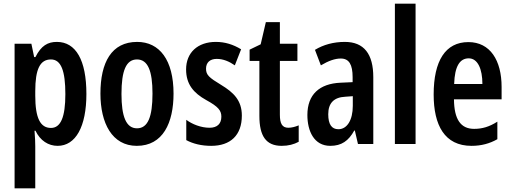

<svg xmlns="http://www.w3.org/2000/svg" viewBox="-20 -780 2772 1040"><path d="M288 -553C239 -553 203 -533 172 -471H165L150 -543H59V240H171V13C171 -7 170 -35 167 -72H172C198 -18 242 10 292 10C390 10 448 -94 448 -271C448 -454 391 -553 288 -553ZM256 -458C311 -458 334 -396 334 -270C334 -146 309 -87 256 -87C198 -87 171 -141 171 -262V-286C171 -406 197 -458 256 -458Z M920 -273C920 -455 844 -553 723 -553C584 -553 524 -442 524 -273C524 -113 587 10 721 10C863 10 920 -115 920 -273ZM638 -271C638 -397 663 -458 722 -458C781 -458 806 -396 806 -273C806 -147 781 -85 722 -85C663 -85 638 -149 638 -271Z M1290 -154C1290 -237 1244 -280 1178 -320C1112 -360 1096 -374 1096 -408C1096 -441 1117 -461 1154 -461C1189 -461 1222 -447 1252 -426L1286 -513C1243 -539 1199 -553 1149 -553C1051 -553 988 -495 988 -404C988 -323 1029 -276 1097 -238C1163 -202 1179 -181 1179 -148C1179 -109 1156 -88 1115 -88C1069 -88 1021 -107 989 -131V-21C1026 -1 1072 10 1124 10C1228 10 1290 -47 1290 -154Z M1542 -88C1508 -88 1496 -111 1496 -159V-450H1591V-543H1496V-660H1420L1392 -540L1332 -511V-450H1385V-152C1385 -43 1421 10 1506 10C1542 10 1572 2 1598 -12V-101C1579 -93 1559 -88 1542 -88Z M1848 -553C1787 -553 1732 -538 1686 -510L1718 -426C1760 -451 1795 -463 1826 -463C1871 -463 1890 -430 1890 -362V-335L1825 -332C1710 -327 1645 -268 1645 -157C1645 -70 1681 10 1769 10C1830 10 1868 -17 1899 -73H1902L1919 0H2002V-362C2002 -487 1952 -553 1848 -553ZM1850 -256 1891 -259V-207C1891 -128 1859 -80 1813 -80C1777 -80 1758 -106 1758 -161C1758 -221 1788 -253 1850 -256Z M2231 0V-760H2119V0Z M2517 -552C2393 -552 2329 -451 2329 -268C2329 -102 2388 10 2534 10C2586 10 2632 -2 2674 -26V-121C2630 -93 2592 -82 2548 -82C2475 -82 2440 -134 2439 -242H2697V-309C2697 -453 2635 -552 2517 -552ZM2519 -464C2568 -464 2593 -406 2593 -325H2440C2443 -422 2471 -464 2519 -464Z"/></svg>

Font: Noto Sans Arabic UI XCn SmBd
Style: Regular
Weight: 600
Width: 2
Designer: Monotype Design Team, Nadine Chahine and Nizar Qandah
Foundry: Monotype Imaging Inc.
Version: Version 2.010